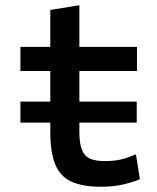

<svg xmlns="http://www.w3.org/2000/svg" viewBox="-20 -701 600 733"><path d="M366 12Q295 12 252 -8Q209 -28 190.5 -74.5Q172 -121 172 -198V-233H58V-313H172V-430H58V-522H172V-663L283 -681V-522H503V-430H283V-313H502V-233H283V-199Q283 -153 293 -128.5Q303 -104 324.5 -95Q346 -86 378 -86Q417 -86 443 -92.5Q469 -99 499 -112L514 -17Q490 -6 451 3Q412 12 366 12Z"/></svg>

Font: Ubuntu Sans Mono Medium
Style: Regular
Weight: 500
Monospace: yes
Designer: Dalton Maag Ltd
Foundry: Dalton Maag Ltd
Version: Version 1.006